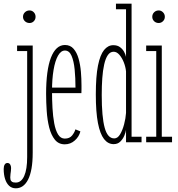

<svg xmlns="http://www.w3.org/2000/svg" viewBox="-68 -770 964 1039"><path d="M17.5 249Q-4 249 -18.5 235.5Q-33 222 -40.5 198.5Q-48 175 -48 144.5Q-48 129.5 -42.8 120.8Q-37.5 112 -28 112Q-18 112 -13 120Q-8 128 -8 139Q-8 147 -9 155Q-10 163 -11.2 171.5Q-12.5 180 -12.5 190Q-12.5 203.5 -7.5 209.5Q-2.5 215.5 4.5 216.8Q11.5 218 17.5 218Q47 218 63 182.2Q79 146.5 79 80V-493.5H24.5V-523.5H109V55.5Q109 105.5 102.5 142Q96 178.5 83.8 202.2Q71.5 226 54.8 237.5Q38 249 17.5 249ZM92 -645.5Q77 -645.5 66.8 -655.2Q56.5 -665 56.5 -679Q56.5 -693.5 66.8 -703.5Q77 -713.5 92 -713.5Q105.5 -713.5 115 -703.5Q124.5 -693.5 124.5 -679Q124.5 -665 115 -655.2Q105.5 -645.5 92 -645.5Z M282.5 11Q249 11 228.8 -14.2Q208.5 -39.5 198.2 -80.2Q188 -121 184.8 -169Q181.5 -217 181.5 -262.5Q181.5 -325.5 188 -374.8Q194.5 -424 207.5 -457.8Q220.5 -491.5 239.5 -509Q258.5 -526.5 283.5 -526.5Q312.5 -526.5 330.2 -506Q348 -485.5 357.2 -452.8Q366.5 -420 369.8 -381.8Q373 -343.5 373 -308Q373 -297 373 -286.5Q373 -276 372.5 -266H207V-296H340.5Q340.5 -348 336 -393.8Q331.5 -439.5 319.2 -468Q307 -496.5 283.5 -496.5Q261.5 -496.5 245.8 -468.5Q230 -440.5 221.8 -391.2Q213.5 -342 213.5 -278Q213.5 -231.5 216 -185.8Q218.5 -140 225.5 -102.5Q232.5 -65 246.2 -42.5Q260 -20 282.5 -20Q309 -20 322.5 -37.2Q336 -54.5 340 -70L367 -59Q360 -30.5 336.8 -9.8Q313.5 11 282.5 11Z M547 10Q516.5 10 495 -17.5Q473.5 -45 462 -104.2Q450.5 -163.5 450.5 -259Q450.5 -356.5 462.2 -415Q474 -473.5 495.2 -499.5Q516.5 -525.5 545 -525.5Q567 -525.5 581.2 -515Q595.5 -504.5 603.5 -489.8Q611.5 -475 614 -462V-720H559.5V-750H644V-30H698V0H614V-67.5Q612.5 -54.5 604.8 -36Q597 -17.5 583 -3.8Q569 10 547 10ZM550.5 -21Q568.5 -21 581.8 -43Q595 -65 603.5 -97Q612 -129 614 -159V-383.5Q611.5 -408.5 601.8 -433Q592 -457.5 577.8 -473.8Q563.5 -490 547 -490Q528 -490 515.5 -471.8Q503 -453.5 495.8 -421.2Q488.5 -389 485.5 -346.8Q482.5 -304.5 482.5 -256.5Q482.5 -196.5 486.5 -152.2Q490.5 -108 498.5 -78.8Q506.5 -49.5 519.5 -35.2Q532.5 -21 550.5 -21Z M723 0V-30H777.5V-493.5H723V-523.5H807.5V-30H863V0ZM791 -645.5Q776 -645.5 766 -655.2Q756 -665 756 -679Q756 -693.5 766 -703.5Q776 -713.5 791 -713.5Q804 -713.5 814 -703.5Q824 -693.5 824 -679Q824 -665 814 -655.2Q804 -645.5 791 -645.5Z"/></svg>

Font: Imbue Thin 10pt Thin
Style: Regular
Weight: 250
Version: Version 1.102